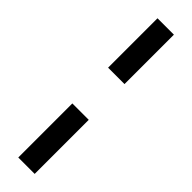

<svg xmlns="http://www.w3.org/2000/svg" viewBox="-280 -650 786 786"><g transform="rotate(45 113.0 -257.0)"><path d="M66 -374V-660H161V-374ZM66 146V-167H161V146Z"/></g></svg>

Font: Bricolage Grotesque 12pt Condensed Medium
Style: Regular
Weight: 500
Width: 3
Designer: Mathieu Triay
Foundry: Atelier Triay
Version: Version 1.001; ttfautohint (v1.8.4.7-5d5b);gftools[0.9.33.de